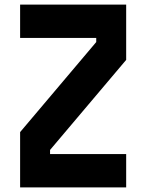

<svg xmlns="http://www.w3.org/2000/svg" viewBox="-20 -820 640 840"><path d="M68 0V-242L401 -636V-654H68V-800H532V-558L199 -164V-146H532V0Z"/></svg>

Font: Martian Mono Condensed
Style: Bold
Weight: 700
Width: 3
Designer: Roman Shamin
Foundry: Evil Martians
Version: Version 1.000